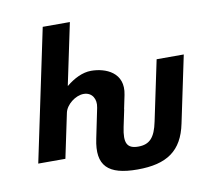

<svg xmlns="http://www.w3.org/2000/svg" viewBox="-102 -972 1321 1233"><g transform="rotate(-10 558.5 -356.0)"><path d="M74.5 0H251.5L312.5 -290C323.2 -341 385.5 -390 438.5 -390C495.5 -390 520.2 -341 509.5 -290L509.1 -287.1L469.1 -93C432.9 79 504.4 148 696.4 148C888.4 148 989.8 79 1025.1 -93L1116.5 -528H939.5L857.1 -136C836.5 -35 800.7 4 726.7 4C652.7 4 633.9 -35 655.1 -136L678.6 -248L678 -248.4L696.6 -338C726.6 -481 605.5 -528 511.5 -528C455.5 -528 398.4 -499 350 -459H348L432.3 -860H255.3Z"/></g></svg>

Font: Hussar
Style: BdOblTwo
Weight: 700
Foundry: Cannot Into Space Fonts
Version: Version 2.00